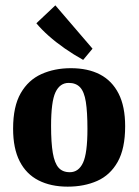

<svg xmlns="http://www.w3.org/2000/svg" viewBox="-20 -688 518 718"><path d="M307 -206Q307 -269 301 -307Q295 -345 279.5 -361.5Q264 -378 237 -378Q204 -378 187.5 -343Q171 -308 171 -217Q171 -154 177.5 -116Q184 -78 199 -61Q214 -44 241 -44Q274 -44 290.5 -79.5Q307 -115 307 -206ZM29 -207Q29 -290 57.5 -339.5Q86 -389 135 -411Q184 -433 245 -433Q309 -433 354 -409.5Q399 -386 423.5 -338Q448 -290 448 -216Q448 -132 420 -82.5Q392 -33 343.5 -11.5Q295 10 233 10Q170 10 124 -13.5Q78 -37 53.5 -85Q29 -133 29 -207ZM326 -506 291 -464Q255 -484 222 -507Q189 -530 162 -554Q135 -578 116 -601L187 -668Z"/></svg>

Font: Rasa
Style: Bold
Weight: 700
Designer: Anna Giedrys (Yrsa+Rasa design), David Brezina (Yrsa art-direction, Rasa art-direction, design)
Foundry: Rosetta Type Foundry
Version: Version 2.004